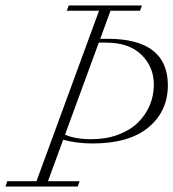

<svg xmlns="http://www.w3.org/2000/svg" viewBox="-56 -683 635 703"><path d="M-36.1 0 -29.3 -19.5H77.6L306.6 -643.6H188.5L195.8 -663.1H463.9L456.5 -643.6H348.6L311 -541H337.4Q558.6 -541 558.6 -370.6Q558.6 -275.9 487.8 -216.8Q417 -157.7 283.2 -157.7Q224.6 -157.7 175.3 -171.4L119.6 -19.5H235.4L228.5 0ZM332.5 -526.9H305.7L182.1 -189.9Q220.2 -173.3 277.8 -173.3Q332 -173.3 376.2 -189.7Q420.4 -206.1 448.7 -233.9Q477.1 -261.7 492.2 -297.4Q507.3 -333 507.3 -373Q507.3 -438 461.9 -482.4Q416.5 -526.9 332.5 -526.9Z"/></svg>

Font: Elstob ExtraLight
Style: Italic
Weight: 200
Italic angle: -20°
Designer: Peter S. Baker
Version: Version 1.015